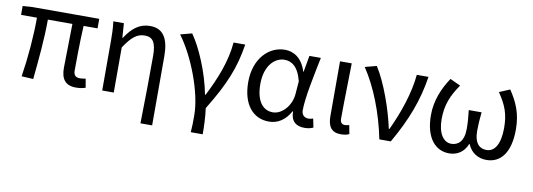

<svg xmlns="http://www.w3.org/2000/svg" viewBox="-58 -923 4130 1488"><g transform="rotate(10 2006.5 -179.0)"><path d="M541 13C573 13 597 8 616 1L604 -68C583 -65 570 -63 560 -63C526 -63 509 -78 509 -116C509 -169 510 -344 517 -468H627V-543H103L25 -538V-468H150C150 -321 136 -153 112 0L204 5C219 -146 236 -315 236 -468H429C428 -348 423 -179 423 -122C423 -34 457 13 541 13Z M1082 199H1174V-344C1174 -483 1130 -557 1026 -557C946 -557 888 -515 832 -429H829L821 -543H738C745 -486 746 -438 746 -394V0H837V-355C898 -447 939 -477 999 -477C1063 -477 1088 -434 1088 -332C1088 -175 1086 22 1082 199Z M1478 199H1572C1572 137 1569 60 1560 -5C1694 -223 1747 -360 1776 -543H1684C1672 -392 1611 -244 1541 -107H1536C1504 -277 1424 -462 1356 -557L1265 -533C1374 -389 1482 -116 1482 65C1482 125 1482 150 1478 199Z M2059 13C2129 13 2186 -24 2227 -97H2231C2230 -21 2273 13 2338 13C2370 13 2392 6 2408 -1L2394 -70C2383 -66 2369 -63 2357 -63C2327 -63 2303 -82 2303 -119C2303 -218 2342 -400 2371 -543H2281L2258 -414H2255C2224 -518 2155 -557 2087 -557C1962 -557 1849 -448 1849 -262C1849 -84 1935 13 2059 13ZM2077 -63C1993 -63 1944 -136 1944 -263C1944 -406 2019 -480 2097 -480C2148 -480 2204 -453 2234 -335L2226 -232C2218 -140 2149 -63 2077 -63Z M2625 13C2656 13 2675 8 2691 0L2678 -69C2666 -65 2655 -63 2645 -63C2622 -63 2607 -75 2607 -106C2607 -237 2612 -396 2614 -543H2522V-113C2522 -32 2550 13 2625 13Z M2927 0H3017C3127 -191 3189 -354 3218 -543H3126C3113 -397 3056 -233 2990 -93H2985C2954 -240 2884 -440 2809 -557L2718 -533C2811 -395 2887 -199 2927 0Z M3477 13C3538 13 3592 -17 3619 -85H3623C3651 -17 3709 13 3771 13C3883 13 3956 -77 3956 -259C3956 -385 3917 -470 3859 -557L3776 -522C3838 -430 3864 -365 3864 -254C3864 -124 3820 -63 3759 -63C3707 -63 3662 -94 3662 -198C3662 -243 3665 -286 3671 -344H3570C3577 -286 3580 -243 3580 -198C3580 -97 3533 -63 3481 -63C3420 -63 3375 -126 3375 -239C3375 -353 3410 -431 3471 -519L3389 -557C3332 -472 3288 -371 3288 -256C3288 -76 3369 13 3477 13Z"/></g></svg>

Font: Noto Sans T Chinese Regular
Style: Regular
Weight: 400
Designer: Ryoko NISHIZUKA (kana & ideographs); Paul D. Hunt (Latin, Greek & Cyrillic); Wenlong ZHANG (bopomofo); Sandoll Communica
Foundry: Adobe Systems Incorporated
Version: Version 1.000;PS 1;hotconv 1.0.78;makeotf.lib2.5.61930